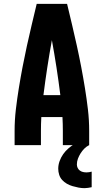

<svg xmlns="http://www.w3.org/2000/svg" viewBox="-20 -755 540 999"><path d="M56 0V-74Q56 -130 62.5 -185.5Q69 -241 78 -296.5Q87 -352 97.5 -407Q108 -462 120 -516.5Q132 -571 145 -626Q158 -681 171 -735H329Q342 -681 355 -626Q368 -571 380 -516.5Q392 -462 402.5 -407Q413 -352 422 -296.5Q431 -241 437.5 -185.5Q444 -130 444 -74V0H307V-74Q307 -92 306.5 -110Q306 -128 305 -146H195Q194 -128 193.5 -110Q193 -92 193 -74V0ZM206 -260H294Q285 -332 274 -403.5Q263 -475 250 -546Q237 -475 226 -403.5Q215 -332 206 -260ZM420 224Q404 224 388.5 221Q373 218 357.5 213.5Q342 209 328 201Q314 193 303.5 181.5Q293 170 288 154.5Q283 139 283 123Q283 103 290 83.5Q297 64 308.5 47.5Q320 31 335.5 17.5Q351 4 368.5 -6.5Q386 -17 405 -24Q424 -31 444 -35V0Q430 7 419 18Q408 29 399.5 42.5Q391 56 385.5 70.5Q380 85 380 101Q380 110 384 118.5Q388 127 395.5 132.5Q403 138 412 140Q421 142 430 142Q437 142 443.5 141Q450 140 457 138V219Q447 221 438 222.5Q429 224 420 224Z"/></svg>

Font: Iosevka Curly Heavy
Style: Regular
Weight: 900
Monospace: yes
Designer: Belleve Invis
Foundry: Belleve Invis
Version: Version 22.1.2; ttfautohint (v1.8.4)